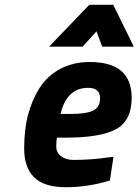

<svg xmlns="http://www.w3.org/2000/svg" viewBox="-20 -770 579 802"><path d="M325 -575C325 -575 383 -639 383 -639C383 -639 407 -575 407 -575C407 -575 539 -575 539 -575C539 -575 453 -750 453 -750C453 -750 353 -750 353 -750C353 -750 185 -575 185 -575C185 -575 325 -575 325 -575ZM215 -158C215 -175 216 -187 218 -195C218 -195 253 -195 253 -195C253 -195 253 -195 253 -195C352 -195 423 -207 466 -231C509 -255 530 -299 530 -362C530 -362 530 -362 530 -362C530 -461 472 -511 355 -511C355 -511 355 -511 355 -511C308 -511 267 -501 231 -482C194 -462 166 -435 145 -402C124 -369 108 -331 97 -290C86 -249 81 -202 81 -149C81 -96 95 -56 123 -29C150 -2 194 12 255 12C316 12 377 3 439 -16C439 -16 454 -115 454 -115C454 -115 428 -112 428 -112C428 -112 428 -112 428 -112C380 -105 333 -102 287 -102C287 -102 287 -102 287 -102C266 -102 249 -107 236 -117C222 -127 215 -141 215 -158ZM233 -294C233 -294 233 -294 233 -294C250 -367 289 -403 348 -403C348 -403 348 -403 348 -403C381 -403 398 -389 398 -360C398 -360 398 -360 398 -360C398 -336 389 -319 371 -309C352 -299 320 -294 274 -294C274 -294 233 -294 233 -294Z"/></svg>

Font: My Font
Style: Bold Italic
Weight: 500
Version: Version 0.001